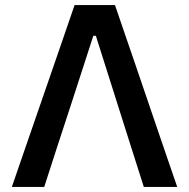

<svg xmlns="http://www.w3.org/2000/svg" viewBox="-20 -733 741 753"><path d="M26.5 0Q46.5 -57.5 68.2 -121Q90 -184.5 110 -242L194.5 -486.5Q217 -552 235.5 -605.5Q254 -659 272.5 -713H431Q449.5 -659 467.5 -606.2Q485.5 -553.5 508.5 -487L592.5 -240.5Q612.5 -181.5 634 -119.2Q655.5 -57 675 0H544Q519.5 -76.5 494 -157Q468.5 -237.5 445 -311.5L356 -592.5H346L255 -312Q231 -239 204 -156.2Q177 -73.5 153.5 0Z"/></svg>

Font: Commissioner Medium
Style: Regular
Weight: 500
Designer: Kostas Bartsokas
Foundry: Kostas Bartsokas
Version: Version 1.000; ttfautohint (v1.8.3)